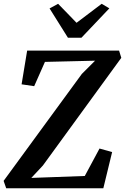

<svg xmlns="http://www.w3.org/2000/svg" viewBox="-32 -1016 675 1036"><path d="M1.5 0 -12.5 -40 409.5 -617 481 -688.5 210.5 -682 152.5 -551 84.5 -561 114.5 -743H610.5L622.5 -704L199.5 -123L137 -56L425.5 -66.5L505 -214.5L573 -195.5L525.5 0ZM334.5 -812.5 235.5 -970.5 281.5 -995.5Q306.5 -970 331.5 -944.2Q356.5 -918.5 381 -893Q415 -918.5 448.8 -944.2Q482.5 -970 516.5 -995.5L558 -971L407.5 -812.5Z"/></svg>

Font: Merriweather 20pt SemiBold
Style: Italic
Weight: 600
Italic angle: -7.8°
Version: Version 2.101